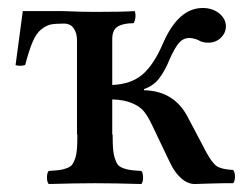

<svg xmlns="http://www.w3.org/2000/svg" viewBox="-20 -459 609 481"><path d="M261.2 -210V-122.1H262.2Q262.2 -100.6 263.2 -86.9Q264.2 -73.2 267.6 -62.7Q271 -52.2 274.9 -46.9Q278.8 -41.5 288.3 -37.8Q297.9 -34.2 307.4 -33Q316.9 -31.7 334 -30.8Q338.4 -26.4 338.4 -14.4Q338.4 -2.4 334 2Q263.7 0 217.8 0Q172.4 0 102.1 2Q97.7 -2.4 97.7 -14.4Q97.7 -26.4 102.1 -30.8Q119.1 -31.7 128.7 -33Q138.2 -34.2 147.7 -37.8Q157.2 -41.5 161.1 -46.9Q165 -52.2 168.5 -62.7Q171.9 -73.2 172.9 -86.9Q173.8 -100.6 173.8 -122.1H172.9V-357.9Q172.9 -376 164.8 -387.9Q156.7 -399.9 140.1 -399.9Q118.7 -399.9 107.4 -397.7Q96.2 -395.5 83.5 -385.5Q70.8 -375.5 61.8 -354.2Q52.7 -333 43 -295.9Q29.3 -292.5 19 -295.9L37.1 -431.2H137.2Q187 -429.2 219.2 -429.2Q287.6 -429.2 317.9 -431.2Q322.3 -415 314.9 -400.9Q289.1 -400.9 275.1 -392.6Q261.2 -384.3 261.2 -360.8V-246.1Q308.1 -248 336.7 -272.2Q365.2 -296.4 388.2 -350.1Q426.8 -439 487.8 -439Q512.7 -439 529.3 -425.3Q545.9 -411.6 545.9 -393.1Q545.9 -376.5 533.2 -364.3Q520.5 -352.1 502 -352.1Q485.8 -352.1 476.1 -358.9Q463.9 -363.8 454.1 -363.8Q439 -363.8 428.2 -351.3Q417.5 -338.9 404.8 -310.1Q393.6 -282.2 379.2 -263.2Q364.7 -244.1 340.8 -235.8V-232.9Q416 -231.4 450.2 -166L497.1 -77.1Q511.7 -50.3 523.4 -42.5Q535.2 -34.7 564 -33.2Q568.8 -27.8 568.6 -16.1Q568.4 -4.4 564 0Q551.3 -0.5 509.8 0.7Q468.3 2 467.8 2Q450.2 2 433.8 -12.5Q417.5 -26.9 405.8 -51.8L360.8 -146Q350.6 -167.5 340.8 -179.7Q331.1 -191.9 311.3 -200.4Q291.5 -209 261.2 -210Z"/></svg>

Font: Common Serif News
Style: Regular
Weight: 450
Designer: Philipp H. Poll, Khaled Hosny
Foundry: Stefan Peev, Context Ltd.
Version: Version 1.026